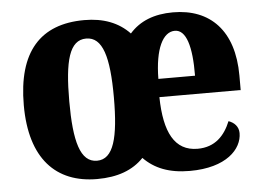

<svg xmlns="http://www.w3.org/2000/svg" viewBox="-44 -606 923 673"><g transform="rotate(-5 417.0 -269.5)"><path d="M272 10C344 10 398 -10 436 -50C474 -11 525 10 598 10C727 10 783 -51 783 -107C783 -130 768 -145 748 -152C728 -103 694 -65 632 -65C551 -65 516 -133 514 -257H800V-308C800 -466 718 -549 587 -549C521 -549 470 -529 434 -488C395 -529 342 -549 275 -549C120 -549 38 -458 38 -270C38 -82 127 10 272 10ZM277 -54C218 -54 198 -129 198 -270C198 -412 217 -484 276 -484C334 -484 355 -413 355 -270C355 -128 335 -54 277 -54ZM645 -321H516C517 -427 546 -484 588 -484C628 -484 646 -424 645 -321Z"/></g></svg>

Font: Noto Serif Khmer Condensed ExtraBold
Style: Regular
Weight: 800
Width: 3
Designer: Danh Hong and the Monotype Design Team
Foundry: Monotype Imaging Inc.
Version: Version 2.004